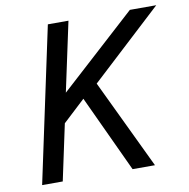

<svg xmlns="http://www.w3.org/2000/svg" viewBox="-79 -776 838 853"><g transform="rotate(-10 340.5 -349.5)"><path d="M136 0H43L192 -699H285L218 -386L562 -699H681L360 -402L552 0H451L290 -346L190 -253Z"/></g></svg>

Font: Fragment Mono
Style: Italic
Weight: 400
Italic angle: -12°
Designer: Wei Huang based on Nimbus Sans by URW Studio, based on Helvetica by Max Miedinger.
Foundry: Wei Huang
Version: Version 1.011; ttfautohint (v1.8.4.7-5d5b)